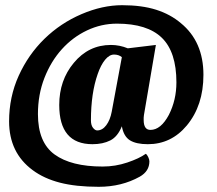

<svg xmlns="http://www.w3.org/2000/svg" viewBox="-20 -621 836 739"><path d="M533 -159Q533 -121 559 -121Q599 -121 630 -179Q659 -236 659 -304Q659 -421 603 -475.5Q547 -530 430 -530Q370 -530 315 -504Q260 -478 218 -431.5Q176 -385 151 -321Q126 -257 126 -182Q126 -73 190 -26.5Q254 20 375 20Q424 20 470 4.5Q516 -11 541 -29Q546 -26 550.5 -16.5Q555 -7 555 0Q555 38 518 59Q448 98 360 98Q272 98 210.5 82Q149 66 106 34Q15 -33 15 -154Q15 -248 52 -329.5Q89 -411 151 -471.5Q213 -532 293.5 -566.5Q374 -601 450 -601Q526 -601 581 -583.5Q636 -566 676 -532Q763 -461 763 -333Q763 -215 699 -138Q639 -66 549 -66Q504 -66 480 -81Q456 -96 449 -135Q433 -95 404.5 -80.5Q376 -66 336 -66Q208 -66 208 -217Q208 -312 264 -379Q321 -448 407 -448Q440 -448 472 -435L580 -448L534 -178Q533 -173 533 -168ZM449 -401Q437 -411 419 -411Q401 -411 384.5 -391Q368 -371 356 -336Q330 -262 330 -158Q330 -139 338 -129Q346 -119 354 -119Q374 -119 389 -139Q404 -159 410 -191Z"/></svg>

Font: Sansita One
Style: Regular
Weight: 400
Designer: Pablo Cosgaya
Foundry: Omnibus-Type
Version: Version 1.001